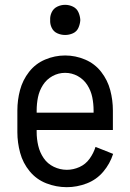

<svg xmlns="http://www.w3.org/2000/svg" viewBox="-20 -768 540 796"><path d="M257 8Q213 8 172 -8Q131 -24 103 -58Q75 -92 63.5 -134.5Q52 -177 52 -220V-310Q52 -353 63 -394.5Q74 -436 100.5 -470Q127 -504 167 -521Q207 -538 250 -538Q293 -538 333 -521Q373 -504 399.5 -470Q426 -436 437 -394.5Q448 -353 448 -310V-229H132V-220Q132 -192 138.5 -164Q145 -136 161 -112.5Q177 -89 203 -76.5Q229 -64 257 -64Q284 -64 309.5 -75.5Q335 -87 351.5 -110Q368 -133 376 -159L449 -130Q436 -89 408 -56Q380 -23 339.5 -7.5Q299 8 257 8ZM132 -301H368V-310Q368 -338 362.5 -365Q357 -392 342 -415.5Q327 -439 302.5 -452.5Q278 -466 250 -466Q222 -466 197.5 -452.5Q173 -439 158 -415.5Q143 -392 137.5 -365Q132 -338 132 -310ZM250 -623Q233 -623 217.5 -630Q202 -637 194.5 -652.5Q187 -668 188 -685Q187 -702 194.5 -717.5Q202 -733 217.5 -740.5Q233 -748 250 -748Q267 -748 282.5 -740.5Q298 -733 305 -717.5Q312 -702 313 -685Q312 -668 305 -652.5Q298 -637 282.5 -630Q267 -623 250 -623Z"/></svg>

Font: Iosevka SS01
Style: Regular
Weight: 400
Monospace: yes
Designer: Belleve Invis
Foundry: Belleve Invis
Version: 2.3.3; ttfautohint (v1.8.3)